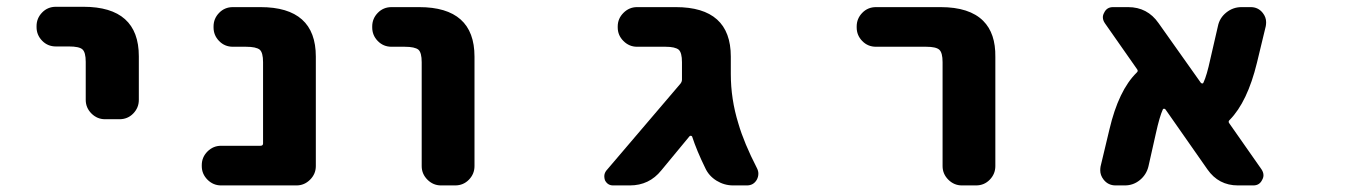

<svg xmlns="http://www.w3.org/2000/svg" viewBox="-20 -570 4040 572"><path d="M293 -214.8Q269.5 -214.8 252.4 -231.9Q235.4 -249 235.4 -272.5V-385.7Q235.4 -414.1 225.6 -422.9Q215.8 -431.6 185.5 -431.6H146.5Q122.1 -431.6 105.5 -448.7Q88.9 -465.8 88.9 -489.3V-492.2Q88.9 -515.6 105.5 -532.7Q122.1 -549.8 146.5 -549.8H228.5Q393.6 -549.8 393.6 -402.3V-272.5Q393.6 -249 377 -231.9Q360.4 -214.8 335.9 -214.8Z M638.7 -17.6Q615.2 -17.6 598.1 -34.7Q581.1 -51.8 581.1 -75.2V-78.1Q581.1 -101.6 598.1 -118.7Q615.2 -135.7 638.7 -135.7H755.9Q763.7 -135.7 763.7 -142.6V-384.8Q763.7 -413.1 753.9 -421.9Q743.2 -430.7 712.9 -430.7H673.8Q649.4 -430.7 632.8 -447.8Q616.2 -464.8 616.2 -488.3V-491.2Q616.2 -514.6 632.8 -531.7Q649.4 -548.8 673.8 -548.8H755.9Q920.9 -548.8 920.9 -401.4V-75.2Q920.9 -51.8 903.8 -34.7Q886.7 -17.6 863.3 -17.6Z M1293.9 -17.6Q1270.5 -17.6 1253.4 -34.7Q1236.3 -51.8 1236.3 -75.2V-384.8Q1236.3 -413.1 1226.6 -421.9Q1215.8 -430.7 1185.5 -430.7H1146.5Q1122.1 -430.7 1105.5 -447.8Q1088.9 -464.8 1088.9 -488.3V-491.2Q1088.9 -514.6 1105.5 -531.7Q1122.1 -548.8 1146.5 -548.8H1228.5Q1393.6 -548.8 1393.6 -401.4V-75.2Q1393.6 -51.8 1377 -34.7Q1360.4 -17.6 1335.9 -17.6Z M2164.1 -17.6Q2137.7 -17.6 2114.7 -31.7Q2091.8 -45.9 2081.1 -69.3Q2055.7 -121.1 2042 -163.1Q2041 -165 2038.6 -165.5Q2036.1 -166 2034.2 -164.1L1950.2 -62.5Q1914.1 -17.6 1856.4 -17.6H1806.6Q1790 -17.6 1782.2 -33.2Q1780.3 -39.1 1780.3 -44.9Q1780.3 -53.7 1786.1 -61.5L2006.8 -320.3Q2011.7 -326.2 2011.7 -333V-384.8Q2011.7 -413.1 2002 -421.9Q1991.2 -430.7 1962.9 -430.7H1877.9Q1854.5 -430.7 1837.4 -447.8Q1820.3 -464.8 1820.3 -488.3V-491.2Q1820.3 -514.6 1837.4 -531.7Q1854.5 -548.8 1877.9 -548.8H1993.2Q2157.2 -548.8 2157.2 -401.4V-349.6Q2157.2 -274.4 2179.7 -202.1Q2196.3 -144.5 2235.4 -68.4Q2239.3 -60.5 2239.3 -52.7Q2239.3 -43 2234.4 -34.2Q2224.6 -17.6 2205.1 -17.6Z M2845.7 -17.6Q2822.3 -17.6 2805.2 -34.7Q2788.1 -51.8 2788.1 -75.2V-384.8Q2788.1 -413.1 2778.3 -421.9Q2768.6 -430.7 2739.3 -430.7H2589.8Q2565.4 -430.7 2548.8 -447.8Q2532.2 -464.8 2532.2 -488.3V-491.2Q2532.2 -514.6 2548.8 -531.7Q2565.4 -548.8 2589.8 -548.8H2782.2Q2868.2 -548.8 2909.2 -507.8Q2946.3 -470.7 2945.3 -400.4V-75.2Q2945.3 -51.8 2928.7 -34.7Q2912.1 -17.6 2887.7 -17.6Z M3668 -17.6Q3610.4 -17.6 3577.1 -65.4L3452.1 -244.1Q3450.2 -246.1 3447.8 -246.1Q3445.3 -246.1 3444.3 -244.1Q3434.6 -222.7 3423.8 -173.8L3401.4 -74.2Q3395.5 -49.8 3376 -33.7Q3356.4 -17.6 3331.1 -17.6H3303.7Q3281.2 -17.6 3267.6 -35.2Q3257.8 -47.9 3257.8 -62.5Q3257.8 -68.4 3258.8 -74.2L3285.2 -184.6Q3312.5 -300.8 3366.2 -353.5Q3372.1 -358.4 3367.2 -364.3L3271.5 -501Q3265.6 -509.8 3265.6 -518.6Q3265.6 -525.4 3269.5 -532.2Q3277.3 -548.8 3295.9 -548.8H3340.8Q3398.4 -548.8 3431.6 -501L3557.6 -323.2Q3559.6 -321.3 3562 -321.3Q3564.5 -321.3 3565.4 -324.2Q3575.2 -344.7 3585.9 -394.5L3608.4 -492.2Q3613.3 -516.6 3633.3 -532.7Q3653.3 -548.8 3678.7 -548.8H3706.1Q3728.5 -548.8 3742.2 -531.2Q3752 -518.6 3752 -503.9Q3752 -498 3751 -492.2L3724.6 -382.8Q3696.3 -266.6 3643.6 -212.9Q3637.7 -208 3642.6 -202.1L3738.3 -65.4Q3744.1 -56.6 3744.1 -47.9Q3744.1 -41 3740.2 -34.2Q3732.4 -17.6 3713.9 -17.6Z"/></svg>

Font: Rounded Mgen+ 1m bold
Style: Bold
Weight: 700
Designer: [Source Han Sans]
Ryoko NISHIZUKA  (kana & ideographs); Paul D. Hunt (Latin, Greek & Cyrillic); Wenlong ZHANG  (bopomofo
Version: Version 1.059.20150602